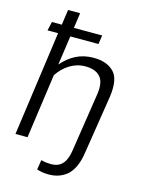

<svg xmlns="http://www.w3.org/2000/svg" viewBox="-137 -850 835 1107"><g transform="rotate(15 280.5 -296.5)"><path d="M436 -2 491 -352C500 -420 492 -469 465 -497C437 -526 398 -541 343 -541C264 -541 206 -509 155 -451L180 -625H348L356 -678H187L200 -769H128L115 -678H56L44 -625H107L20 0H92L146 -385C184 -441 240 -481 309 -481C349 -481 378 -471 397 -450C417 -430 423 -396 417 -348L362 11C350 85 316 115 263 115C254 115 243 114 231 113C219 111 209 109 203 107L194 165C201 168 211 170 225 173C239 175 252 176 265 176C311 176 348 162 379 134C408 104 427 61 436 -2Z"/></g></svg>

Font: Cheyenne Sans Light
Style: Italic
Weight: 300
Italic angle: -8.13011°
Designer: The Public Sans project authors (U.S. Web Design System), Libre Franklin designed by Pablo Impallari and Rodrigo Fuenzal
Foundry: The Cheyenne Sans Project Authors
Version: Version 2.007